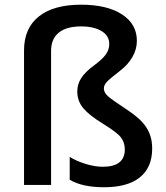

<svg xmlns="http://www.w3.org/2000/svg" viewBox="-20 -785 706 815"><path d="M561 -611.8Q561 -575.7 542.2 -543.2Q523.4 -510.7 491.2 -485.8Q447.3 -452.1 434.1 -438Q420.9 -423.8 420.9 -410.2Q420.9 -395.5 431.9 -383.1Q442.9 -370.6 470.7 -352.1L517.1 -320.8Q562 -290.5 583.3 -267.3Q604.5 -244.1 615.2 -216.8Q626 -189.5 626 -154.8Q626 -74.2 573.7 -32.2Q521.5 9.8 421.9 9.8Q329.1 9.8 275.9 -22V-119.1Q304.2 -101.1 343.8 -89.1Q383.3 -77.1 416 -77.1Q509.8 -77.1 509.8 -150.9Q509.8 -180.7 492.9 -202.1Q476.1 -223.6 417 -259.8Q358.9 -295.4 333.5 -325.7Q308.1 -356 308.1 -397Q308.1 -427.7 324.7 -453.4Q341.3 -479 376 -504.9Q412.6 -531.7 428.2 -552.5Q443.8 -573.2 443.8 -598.1Q443.8 -633.3 411.1 -653.1Q378.4 -672.9 324.2 -672.9Q262.2 -672.9 229.5 -646.5Q196.8 -620.1 196.8 -568.8V0H82V-570.8Q82 -665 144.8 -715.1Q207.5 -765.1 324.2 -765.1Q434.1 -765.1 497.6 -724.1Q561 -683.1 561 -611.8Z"/></svg>

Font: TypoPRO Open Sans
Style: Regular
Weight: 600
Foundry: Ascender Corporation
Version: Version 1.10